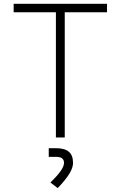

<svg xmlns="http://www.w3.org/2000/svg" viewBox="-20 -713 626 996"><path d="M270 0H315.9V-649.4H535.2V-693.4H50.8V-649.4H270ZM279.3 262.7C334 206.1 358.9 165 358.9 132.3C358.9 79.6 330.6 55.7 269.5 55.7H232.9V100.6H269.5C298.8 100.6 312 110.4 312 132.3C312 154.8 290 186.5 241.7 233.9Z"/></svg>

Font: Cascadia Mono PL ExtraLight
Style: Regular
Weight: 200
Monospace: yes
Designer: Aaron Bell
Foundry: Saja Typeworks
Version: Version 2404.023